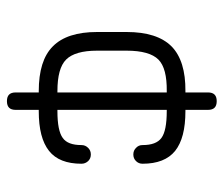

<svg xmlns="http://www.w3.org/2000/svg" viewBox="-65 -541 630 540"><g transform="rotate(90 250.0 -271.0)"><path d="M292.5 -65C292.5 -65 236.5 -65 236.5 -65C179 -65 137 -78 110.5 -104.5C83.5 -131 70 -172.5 70 -229C70 -229 70 -229 70 -229C70 -229 70 -312 70 -312C70 -369.5 83.5 -411.5 110.5 -438.5C137.5 -465 179.5 -478 236.5 -477.5C236.5 -477.5 236.5 -477.5 236.5 -477.5C236.5 -477.5 292.5 -477.5 292.5 -477.5C343 -477.5 380 -468 404.5 -448.5C428.5 -429 440.5 -398.5 440.5 -357C440.5 -357 440.5 -357 440.5 -357C440.5 -349.5 438 -343.5 433 -338.5C428 -333.5 422 -331 414.5 -331C414.5 -331 414.5 -331 414.5 -331C407 -331 401 -333.5 396 -338.5C390.5 -343.5 388 -349.5 388 -357C388 -357 388 -357 388 -357C388 -382.5 381.5 -400 368 -410C354.5 -420 329.5 -425 292.5 -425C292.5 -425 292.5 -425 292.5 -425C292.5 -425 236.5 -425 236.5 -425C194 -425.5 164 -418 147.5 -401.5C131 -385 122.5 -355 122.5 -312C122.5 -312 122.5 -312 122.5 -312C122.5 -312 122.5 -229 122.5 -229C122.5 -187.5 131 -158.5 147.5 -142C164 -125.5 193.5 -117.5 236.5 -117.5C236.5 -117.5 236.5 -117.5 236.5 -117.5C236.5 -117.5 292.5 -117.5 292.5 -117.5C329.5 -117.5 354.5 -122.5 368 -132.5C381.5 -142 388 -159.5 388 -185C388 -185 388 -185 388 -185C388 -192.5 390.5 -198.5 396 -204C401 -209 407 -211.5 414.5 -211.5C414.5 -211.5 414.5 -211.5 414.5 -211.5C422 -211.5 428 -209 433 -204C438 -198.5 440.5 -192.5 440.5 -185C440.5 -185 440.5 -185 440.5 -185C440.5 -143.5 428.5 -113 404.5 -94C380 -74.5 343 -65 292.5 -65C292.5 -65 292.5 -65 292.5 -65ZM264.5 24.5C264.5 24.5 264.5 24.5 264.5 24.5C248 24.5 240 16.5 240 0C240 0 240 0 240 0C240 0 240 -541 240 -541C240 -557.5 248 -565.5 264.5 -565.5C264.5 -565.5 264.5 -565.5 264.5 -565.5C281 -565.5 289 -557.5 289 -541C289 -541 289 -541 289 -541C289 -541 289 0 289 0C289 16.5 281 24.5 264.5 24.5Z"/></g></svg>

Font: Jura-Fortis-Regular
Style: Regular
Weight: 500
Designer: Daniel Johnson, Alexei Vanyashin, Mirko Velimirovic
Foundry: Daniel Johnson
Version: ""